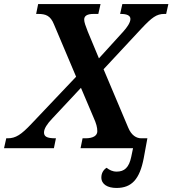

<svg xmlns="http://www.w3.org/2000/svg" viewBox="-65 -734 854 951"><path d="M512 197C587 197 627 154 647 49L665 -49H635C611 -49 586 -63 570 -102L448 -391L636 -593C687 -647 710 -665 749 -665H758L769 -714H541L530 -665H533C564 -665 581 -657 581 -640C581 -622 564 -598 546 -578L425 -445L370 -577C359 -605 352 -624 352 -637C352 -655 366 -665 399 -665H422L433 -714H124L114 -665H124C162 -665 185 -656 202 -614L312 -354L91 -121C40 -67 13 -49 -27 -49H-34L-45 0H202L212 -49H209C165 -49 153 -59 153 -78C153 -97 169 -121 193 -146L336 -299L398 -153C412 -122 417 -103 417 -84C417 -63 398 -49 358 -49H344L334 0H594L585 43C574 96 551 116 513 116C492 116 477 108 463 97C447 107 437 124 437 145C437 179 468 197 512 197Z"/></svg>

Font: Noto Serif SemiBold
Style: Italic
Weight: 600
Italic angle: -12°
Designer: Monotype Design Team
Foundry: Monotype Imaging Inc.
Version: Version 2.014